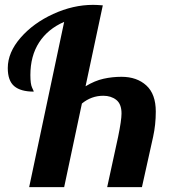

<svg xmlns="http://www.w3.org/2000/svg" viewBox="-20 -770 719 790"><path d="M621 -311Q621 -257 610 -207L564 0H421L466 -207Q480 -275 480 -303Q480 -342 458.5 -359Q437 -376 405 -376Q356 -376 317 -344L244 0H100L244 -680Q177 -651 141 -595.5Q105 -540 105 -461Q105 -424 112 -409.5Q119 -395 119 -393Q65 -393 38.5 -415.5Q12 -438 12 -490Q12 -554 64.5 -614.5Q117 -675 199 -712.5Q281 -750 363 -750Q377 -750 403 -748L332 -415Q370 -438 406 -446Q442 -454 480 -454Q543 -454 582 -418.5Q621 -383 621 -311Z"/></svg>

Font: Lobster
Style: Regular
Weight: 400
Designer: Impallari Type
Foundry: Impallari Type
Version: Version 2.100